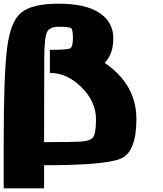

<svg xmlns="http://www.w3.org/2000/svg" viewBox="-20 -895 884 1040"><path d="M250 -625Q343.8 -625 359.4 -632.8Q375 -640.6 375 -687.5Q375 -734.4 365.2 -742.2Q355.5 -750 296.9 -750Q250 -750 235.4 -722.7Q220.7 -695.3 219.7 -582Q218.8 -468.8 218.8 -125Q377 -125 425.8 -128.9Q474.6 -132.8 487.3 -156.2Q500 -179.7 500 -250Q500 -343.8 421.9 -421.9Q343.8 -500 250 -500ZM718.8 -250Q718.8 -70.3 632.8 -35.2Q546.9 0 218.8 0V125H0V-125Q0 -490.2 18.6 -635.7Q37.1 -781.2 96.7 -828.1Q156.2 -875 296.9 -875Q443.4 -875 518.6 -825.2Q593.8 -775.4 593.8 -687.5Q593.8 -601.6 546.9 -554.7Q718.8 -437.5 718.8 -250Z"/></svg>

Font: CraftyPE
Style: Regular
Weight: 400
Designer: Erek Butcher
Foundry: Haunted Coop
Version: Version 0.018;April 4, 2024;FontCreator 15.0.0.2962 64-bit